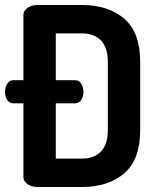

<svg xmlns="http://www.w3.org/2000/svg" viewBox="-27 -751 634 771"><path d="M536 -502V-229Q536 -110.1 472 -55.1Q408 0 301 0H124Q99 0 83 -12Q67 -24 67 -40V-336H26Q11.2 -336 2.1 -349.6Q-7 -363.3 -7 -382.1Q-7 -401 2.1 -415Q11.2 -429 26 -429H67V-691Q67 -707 83 -719Q99 -731 124 -731H301Q408 -731 472 -675.9Q536 -620.9 536 -502ZM197 -429H274Q290 -429 299 -415.2Q308 -401.3 308 -382.2Q308 -363 299 -349.5Q290 -336 274 -336H197V-114H300.8Q351 -114 378.5 -142.8Q406 -171.5 406 -229V-502Q406 -559.5 378.7 -588.2Q351.4 -617 301 -617H197Z"/></svg>

Font: Dosis
Style: Regular
Weight: 400
Designer: Edgar Tolentino, Pablo Impallari, Igino Marini
Foundry: Edgar Tolentino, Pablo Impallari, Igino Marini
Version: Version 1.007;Glyphs 3.1.1 (3134)